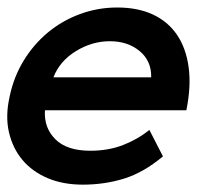

<svg xmlns="http://www.w3.org/2000/svg" viewBox="-36 -486 602 517"><path d="M85 -189Q82 -142.1 113 -111.1Q144 -80.1 207 -80.1Q255.9 -80.1 295.4 -95.5Q335 -110.8 366.2 -136.2L402.8 -64.9Q350.1 -21 297.6 -4.9Q245.1 11.2 187 11.2Q133.8 11.2 92.3 -6.3Q50.8 -23.9 24.4 -55.4Q-2 -86.9 -12 -130.4Q-22 -173.8 -9.8 -227.1Q1 -278.8 27.6 -322.5Q54.2 -366.2 92.5 -398.2Q130.9 -430.2 179 -448Q227.1 -465.8 279.8 -465.8Q335 -465.8 375.5 -447Q416 -428.2 440.4 -392.6Q464.8 -356.9 471.9 -305.4Q479 -253.9 465.8 -189ZM371.1 -277.8Q372.1 -321.8 340.1 -348.4Q308.1 -375 259.8 -375Q211.9 -375 168.5 -348.4Q125 -321.8 107.9 -277.8Z"/></svg>

Font: Anonymous Pro
Style: Bold Italic
Weight: 700
Italic angle: -12°
Monospace: yes
Designer: Mark Simonson
Version: Version 1.003